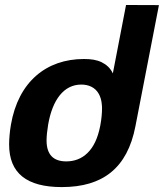

<svg xmlns="http://www.w3.org/2000/svg" viewBox="-20 -761 666 781"><path d="M231.4 0C398.4 0 498 -77.6 530.8 -247.1L626.5 -740.2L492.7 -740.7L439 -462.4C429.2 -483.9 412.6 -498.5 393.6 -507.8C373.5 -517.6 350.6 -521 321.3 -521C168 -521 54.2 -427.7 24.4 -253.4C19.5 -225.6 17.1 -194.8 17.1 -173.3C17.1 -56.6 88.4 0 231.4 0ZM249.5 -104.5C195.8 -104.5 169.4 -133.3 169.4 -189.9C169.4 -207 171.9 -231 175.8 -253.9C193.4 -356 240.2 -417 310.5 -417C339.8 -417 367.2 -406.2 382.3 -378.4C394.5 -356 395 -329.1 395 -319.8C395 -301.8 393.1 -277.3 387.7 -249C377.4 -196.8 359.9 -162.1 335.9 -138.7C312 -115.2 282.2 -104.5 249.5 -104.5Z"/></svg>

Font: Hack
Style: Bold Oblique
Weight: 700
Italic angle: -12°
Monospace: yes
Designer: Christopher Simpkins
Foundry: Christopher Simpkins
Version: Version 2.010